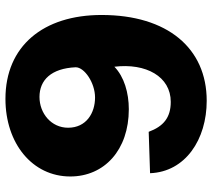

<svg xmlns="http://www.w3.org/2000/svg" viewBox="-57 -717 779 705"><g transform="rotate(90 332.5 -364.5)"><path d="M350 -734C157 -734 35 -590 35 -348C35 -134 149 5 343 5C507 5 628 -94 628 -233C628 -358 531 -448 381 -448C321 -448 262 -431 225 -395C211 -511 261 -602 354 -602C412 -602 444 -575 464 -521L616 -526C611 -656 492 -734 350 -734ZM338 -324C395 -324 449 -292 449 -225C449 -163 396 -120 336 -120C274 -120 231 -163 227 -253C227 -285 284 -324 338 -324Z"/></g></svg>

Font: United Sans ExtraBold
Style: Regular
Weight: 800
Designer: Pablo Impallari, Rodrigo Fuenzalida (Modified by Dan O. Williams)
Version: Version 1.000;PS 001.000;hotconv 1.0.88;makeotf.lib2.5.64775